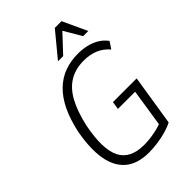

<svg xmlns="http://www.w3.org/2000/svg" viewBox="-266 -1032 1151 1151"><g transform="rotate(-45 310.0 -456.0)"><path d="M295 8Q200 8 145 -38Q90 -84 75 -171.5Q60 -259 84 -385Q103 -471 133 -532.5Q163 -594 205 -634.5Q247 -675 299 -694Q351 -713 413 -713Q454 -713 489.5 -704Q525 -695 553 -677.5Q581 -660 601 -633L572 -589Q541 -625 500.5 -642Q460 -659 407 -659Q339 -659 288 -629Q237 -599 202 -536Q167 -473 144 -371Q111 -202 150.5 -123.5Q190 -45 307 -45Q349 -45 394 -53.5Q439 -62 480 -79L453 -43L494 -309H348L356 -359H557L506 -37Q482 -24 446.5 -13.5Q411 -3 371 2.5Q331 8 295 8ZM296 -765 424 -920H481L553 -765H509L444 -876L340 -765Z"/></g></svg>

Font: Nunito Sans 10pt Condensed Light
Style: Italic
Weight: 300
Width: 3
Italic angle: -9°
Designer: Vernon Adams
Foundry: Vernon Adams
Version: Version 3.101;gftools[0.9.27]